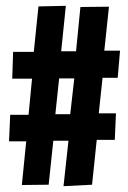

<svg xmlns="http://www.w3.org/2000/svg" viewBox="-20 -647 440 659"><path d="M198 -8 215 -164H163L147 -13L55 -12L70 -162H11L15 -253H78L90 -377H22L25 -469H96L112 -625L206 -627L190 -471H241L256 -623L354 -624L338 -473H392L384 -380H332L319 -258H378L374 -167H312L296 -13ZM170 -255H221L235 -378H183Z"/></svg>

Font: Inconsolata Condensed Black
Style: Regular
Weight: 900
Width: 3
Monospace: yes
Designer: Raph Levien, Cyreal, Brenton Simpson
Foundry: Raph Levien, Cyreal, Google
Version: Version 3.001; ttfautohint (v1.8.2.53-6de2)